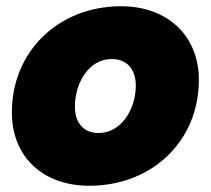

<svg xmlns="http://www.w3.org/2000/svg" viewBox="-20 -588 676 615"><path d="M617 -332C617 -475 515 -568 368 -568C167 -568 18 -423 18 -228C18 -85 118 7 266 7C466 7 617 -135 617 -332ZM220 -247C220 -320 263 -399 338 -399C381 -399 415 -372 415 -313C415 -241 370 -162 296 -162C252 -162 220 -189 220 -247Z"/></svg>

Font: SVN-Poppins ExtraBold
Style: Italic
Weight: 800
Italic angle: -10°
Designer: Ninad Kale (Devanagari), Jonny Pinhorn (Latin)
Foundry: Indian Type Foundry
Version: Version 3.002 2017